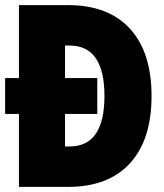

<svg xmlns="http://www.w3.org/2000/svg" viewBox="-20 -730 640 750"><path d="M54 0V-710H246Q403 -710 487.5 -618Q572 -526 572 -355Q572 -184 487.5 -92Q403 0 246 0ZM234 -158H252Q388 -158 388 -355Q388 -552 252 -552H234ZM0 -285V-425H360V-285Z"/></svg>

Font: Geist Mono UltraBlack
Style: Regular
Weight: 900
Monospace: yes
Designer: Basement.studio, Andrés Briganti, Mateo Zaragoza
Foundry: Basement.studio, Vercel, Andrés Briganti, Guido Ferreyra, Mateo Zaragoza
Version: Version 1.400; ttfautohint (v1.8.4.7-5d5b)